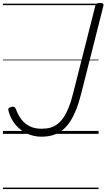

<svg xmlns="http://www.w3.org/2000/svg" viewBox="-20 -910 724 1305"><path d="M262 19Q210 19 165 -1.5Q120 -22 86.5 -61Q53 -100 38 -155Q34 -169 39.5 -174.5Q45 -180 56 -183Q70 -187 77 -183Q84 -179 89 -166Q104 -126 127.5 -96Q151 -66 184.5 -50.5Q218 -35 263 -35Q296 -35 322.5 -42.5Q349 -50 371.5 -67.5Q394 -85 412.5 -112.5Q431 -140 447 -179.5Q463 -219 476 -272L628 -871Q630 -881 637.5 -885.5Q645 -890 660 -890Q674 -890 679.5 -885.5Q685 -881 683 -871L532 -274Q516 -210 496.5 -162Q477 -114 453.5 -79.5Q430 -45 401.5 -23Q373 -1 338 9Q303 19 262 19ZM0 365H650V375H0ZM0 -20H650V0H0ZM0 -505H650V-500H0ZM0 -885H650V-875H0Z"/></svg>

Font: Playwrite IS Guides
Style: Regular
Weight: 400
Designer: Veronika Burian, José Scaglione
Foundry: TypeTogether
Version: Version 1.003